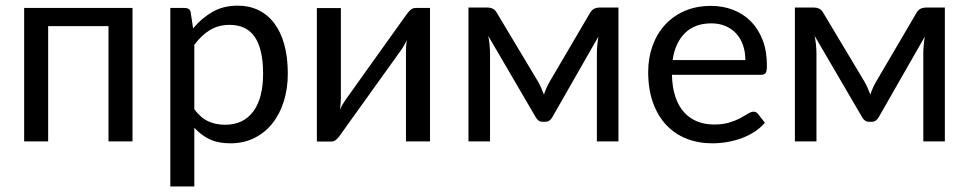

<svg xmlns="http://www.w3.org/2000/svg" viewBox="-20 -506 3471 687"><path d="M454.1 -477.5V0H368.2V-412.6H152.3V0H66.4V-477.5Z M589.4 0ZM589.4 161.1V-477.5H640.6Q649.9 -477.5 655.8 -473.4Q661.6 -469.2 662.6 -460L670.9 -404.3Q701.2 -440.9 740.2 -463.4Q779.3 -485.8 830.1 -485.8Q871.1 -485.8 904.3 -470Q937.5 -454.1 960.9 -423.3Q984.4 -392.6 997.1 -347.2Q1009.8 -301.8 1009.8 -242.2Q1009.8 -189.5 995.6 -143.8Q981.4 -98.1 954.8 -64.7Q928.2 -31.2 890.1 -12.2Q852.1 6.8 804.2 6.8Q760.7 6.8 730 -7.8Q699.2 -22.5 675.3 -48.8V161.1ZM801.8 -417Q761.7 -417 731.2 -398.4Q700.7 -379.9 675.3 -345.7V-115.2Q697.8 -84.5 724.9 -72Q752 -59.6 785.2 -59.6Q850.6 -59.6 886 -106.9Q921.4 -154.3 921.4 -242.2Q921.4 -288.6 913.3 -321.8Q905.3 -355 889.9 -376.2Q874.5 -397.5 852.3 -407.2Q830.1 -417 801.8 -417Z M1113.8 0.5V-477.1H1199.7V-154.8Q1199.7 -145.5 1198.7 -134.8Q1197.8 -124 1196.3 -113.3Q1200.2 -122.6 1204.8 -130.4Q1209.5 -138.2 1213.9 -145Q1214.4 -146 1224.4 -159.9Q1234.4 -173.8 1250 -195.8Q1265.6 -217.8 1285.6 -245.8Q1305.7 -273.9 1326.2 -302.7Q1374.5 -370.6 1436 -456.1Q1441.4 -463.9 1449.2 -470.7Q1457 -477.5 1466.8 -477.5H1518.6V0H1432.6V-322.3Q1432.6 -331.1 1433.3 -341.6Q1434.1 -352.1 1435.5 -362.8Q1431.6 -353.5 1427.2 -345.9Q1422.9 -338.4 1418.9 -332Q1418 -331.1 1408.2 -317.1Q1398.4 -303.2 1382.6 -281.2Q1366.7 -259.3 1346.7 -231.4Q1326.7 -203.6 1306.2 -174.8Q1257.8 -106.9 1196.3 -21.5Q1191.4 -13.7 1183.3 -6.6Q1175.3 0.5 1165.5 0.5Z M1905.8 -212.9Q1911.6 -202.6 1916.7 -190.9Q1921.9 -179.2 1926.3 -167.5Q1930.2 -179.7 1935.3 -191.4Q1940.4 -203.1 1946.3 -212.9L2091.3 -460Q2098.1 -471.2 2106.7 -475.1Q2115.2 -479 2124 -479H2192.9V0H2115.7V-314.9Q2115.7 -327.6 2117.2 -344.2Q2118.7 -360.8 2121.1 -375L1956.1 -86.4Q1952.1 -79.1 1945.8 -74.7Q1939.5 -70.3 1931.2 -70.3H1921.4Q1913.1 -70.3 1907 -74.7Q1900.9 -79.1 1897 -86.4L1727.1 -377.4Q1730 -362.8 1731.7 -345.7Q1733.4 -328.6 1733.4 -314.9V0H1656.2V-479H1725.6Q1734.4 -479 1742.9 -475.1Q1751.5 -471.2 1757.8 -460L1905.8 -212.9Z M2299.3 0ZM2523.9 -484.9Q2566.9 -484.9 2603.5 -470.7Q2640.1 -456.5 2667 -429.2Q2693.8 -401.9 2709 -362.3Q2724.1 -322.8 2724.1 -271.5Q2724.1 -251.5 2719.7 -244.9Q2715.3 -238.3 2703.6 -238.3H2384.3Q2385.3 -193.4 2396.5 -159.9Q2407.7 -126.5 2427.5 -104.5Q2447.3 -82.5 2474.6 -71.5Q2502 -60.5 2535.6 -60.5Q2566.9 -60.5 2589.8 -67.6Q2612.8 -74.7 2629.2 -83.5Q2645.5 -92.3 2656.7 -99.4Q2668 -106.4 2676.3 -106.4Q2681.6 -106.4 2685.5 -104.2Q2689.5 -102.1 2692.4 -98.1L2716.8 -66.9Q2700.7 -47.9 2679 -33.9Q2657.2 -20 2632.3 -11Q2607.4 -2 2580.8 2.4Q2554.2 6.8 2528.3 6.8Q2478.5 6.8 2436.5 -9.8Q2394.5 -26.4 2364 -58.8Q2333.5 -91.3 2316.4 -138.9Q2299.3 -186.5 2299.3 -248.5Q2299.3 -298.3 2314.7 -341.6Q2330.1 -384.8 2359.1 -416.7Q2388.2 -448.7 2429.9 -466.8Q2471.7 -484.9 2523.9 -484.9ZM2525.4 -422.4Q2465.3 -422.4 2430.4 -387.2Q2395.5 -352.1 2386.7 -291H2647Q2647 -319.8 2638.7 -344Q2630.4 -368.2 2614.7 -385.5Q2599.1 -402.8 2576.4 -412.6Q2553.7 -422.4 2525.4 -422.4Z M3073.7 -212.9Q3079.6 -202.6 3084.7 -190.9Q3089.8 -179.2 3094.2 -167.5Q3098.1 -179.7 3103.3 -191.4Q3108.4 -203.1 3114.3 -212.9L3259.3 -460Q3266.1 -471.2 3274.7 -475.1Q3283.2 -479 3292 -479H3360.8V0H3283.7V-314.9Q3283.7 -327.6 3285.2 -344.2Q3286.6 -360.8 3289.1 -375L3124 -86.4Q3120.1 -79.1 3113.8 -74.7Q3107.4 -70.3 3099.1 -70.3H3089.4Q3081.1 -70.3 3075 -74.7Q3068.8 -79.1 3064.9 -86.4L2895 -377.4Q2897.9 -362.8 2899.7 -345.7Q2901.4 -328.6 2901.4 -314.9V0H2824.2V-479H2893.6Q2902.3 -479 2910.9 -475.1Q2919.4 -471.2 2925.8 -460L3073.7 -212.9Z"/></svg>

Font: Carlito
Style: Regular
Weight: 400
Designer: Lukasz Dziedzic
Foundry: tyPoland Lukasz Dziedzic
Version: Version 1.103; Beta1; all basic design good, some composites